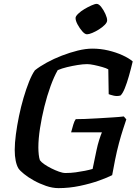

<svg xmlns="http://www.w3.org/2000/svg" viewBox="-20 -971 720 991"><path d="M282 0Q251 0 217.5 -11.5Q184 -23 154.5 -39.5Q125 -56 104 -73Q83 -90 75 -102Q66 -117 61 -141.5Q56 -166 56 -197Q56 -232 62 -277.5Q68 -323 78 -371.5Q88 -420 101.5 -466Q115 -512 130 -549.5Q145 -587 160 -608Q185 -628 221.5 -648Q258 -668 299.5 -684Q341 -700 381.5 -710Q422 -720 457 -720Q499 -720 539 -710.5Q579 -701 612 -686Q645 -671 665 -654Q656 -616 645.5 -579Q635 -542 624 -515Q613 -488 602 -478Q584 -473 566 -477.5Q548 -482 541 -485L539 -613Q529 -619 508 -625Q487 -631 465.5 -635.5Q444 -640 430 -640Q409 -640 381 -635.5Q353 -631 326 -624.5Q299 -618 278 -609Q259 -576 241 -526.5Q223 -477 209 -420.5Q195 -364 186.5 -309Q178 -254 178 -210Q178 -191 180 -173Q182 -155 186 -144Q193 -134 209 -123Q225 -112 245 -102Q265 -92 284.5 -85Q304 -78 318 -78Q345 -78 370.5 -81.5Q396 -85 418.5 -89.5Q441 -94 458 -99L478 -195Q484 -224 492 -249Q500 -274 506 -288H347Q353 -310 358.5 -328.5Q364 -347 371 -356Q387 -356 419 -357Q451 -358 488.5 -360.5Q526 -363 561 -365Q596 -367 619 -370L632 -355Q626 -337 615.5 -305Q605 -273 594 -232Q583 -191 574 -146L559 -67Q536 -55 491.5 -39Q447 -23 392 -11.5Q337 0 282 0ZM429 -794Q418 -794 404.5 -809.5Q391 -825 380.5 -844.5Q370 -864 370 -878Q370 -887 383.5 -900Q397 -913 415.5 -924Q434 -935 452 -943Q470 -951 479 -951Q490 -951 502.5 -935Q515 -919 524 -899Q533 -879 533 -866Q533 -855 520.5 -842.5Q508 -830 490.5 -819Q473 -808 456 -801Q439 -794 429 -794Z"/></svg>

Font: Texturina 12pt SemiBold
Style: Italic
Weight: 600
Italic angle: -11°
Version: Version 1.002